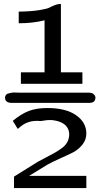

<svg xmlns="http://www.w3.org/2000/svg" viewBox="-20 -788 511 974"><path d="M5 -294Q7 -303 11.5 -308Q16 -313 26.5 -315Q37 -317 41.5 -318Q46 -319 61 -318.5Q76 -318 77 -318H431Q457 -318 464 -296Q465 -283 458 -274.5Q451 -266 431 -266H39Q33 -266 28 -267Q23 -268 19.5 -269.5Q16 -271 13.5 -273.5Q11 -276 9.5 -278Q8 -280 7 -282.5Q6 -285 6 -287Q6 -289 6 -292ZM45 -175Q87 -210 126 -225Q165 -240 220 -240Q314 -240 366 -203.5Q418 -167 418 -111Q418 -78 397 -53Q376 -28 351.5 -15.5Q327 -3 284.5 16Q242 35 221 47L128 104H225H310H418V166H51V108L173 32Q189 23 215.5 9.5Q242 -4 258.5 -13.5Q275 -23 293 -36Q311 -49 320.5 -65.5Q330 -82 331 -103Q332 -124 321 -142Q300 -173 242 -179Q219 -180 187 -174Q152 -177 128 -169.5Q104 -162 87 -148L70 -134ZM75 -670V-729Q138 -730 178.5 -736.5Q219 -743 232 -750Q245 -757 259 -762.5Q273 -768 289 -768V-421H398V-363H86V-421H206V-685Q147 -670 75 -670Z"/></svg>

Font: Coval
Style: Light
Weight: 300
Foundry: Context Ltd
Version: Version 001.000